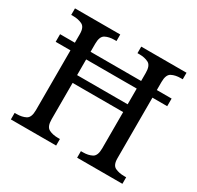

<svg xmlns="http://www.w3.org/2000/svg" viewBox="-153 -892 1098 1069"><g transform="rotate(30 396.5 -357.0)"><path d="M38 0V-42H51Q85 -42 109 -54.5Q133 -67 133 -114V-499H38V-548H133V-604Q133 -648 108.5 -660Q84 -672 51 -672H38V-714H329V-672H316Q282 -672 258 -659.5Q234 -647 234 -600V-548H559V-600Q559 -647 535 -659.5Q511 -672 477 -672H464V-714H755V-672H742Q708 -672 684 -659.5Q660 -647 660 -600V-548H755V-499H660V-109Q660 -65 684.5 -53.5Q709 -42 742 -42H755V0H464V-42H477Q511 -42 535 -54.5Q559 -67 559 -114V-348H234V-114Q234 -67 258 -54.5Q282 -42 316 -42H329V0ZM234 -398H559V-499H234Z"/></g></svg>

Font: Noto Serif Yezidi
Style: Regular
Weight: 400
Designer: Dalton Maag Ltd
Foundry: Dalton Maag Ltd
Version: Version 1.001; ttfautohint (v1.8.4.7-5d5b)